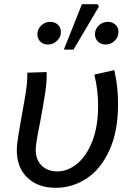

<svg xmlns="http://www.w3.org/2000/svg" viewBox="-20 -881 627 914"><path d="M60 -166Q60 -191 67 -234Q74 -277 82 -322Q96 -397 103.5 -446.5Q111 -496 110 -535L202 -538Q204 -497 195 -437.5Q186 -378 170 -294Q150 -196 150 -170Q150 -120 178.5 -92.5Q207 -65 253 -65Q302 -65 346.5 -101Q391 -137 419 -207.5Q447 -278 447 -378Q447 -454 429 -526L524 -547Q542 -470 542 -386Q542 -256 501 -166Q460 -76 392.5 -31.5Q325 13 245 13Q161 13 110.5 -35Q60 -83 60 -166ZM158 -718Q158 -742 176 -759.5Q194 -777 219 -777Q240 -777 255 -764Q270 -751 270 -728Q270 -705 251.5 -687Q233 -669 208 -669Q187 -669 172.5 -682.5Q158 -696 158 -718ZM432 -718Q432 -742 450 -759.5Q468 -777 493 -777Q514 -777 529 -764Q544 -751 544 -728Q544 -705 526 -687Q508 -669 483 -669Q462 -669 447 -682.5Q432 -696 432 -718ZM370 -861H444L451 -850L330 -645H284Z"/></svg>

Font: Nebula Sans Medium
Style: Regular
Weight: 500
Italic angle: -9°
Designer: Paul D. Hunt for Adobe (as Source Sans)
Foundry: Nebula Entertainment & Broadcasting LLC
Version: Version 1.010